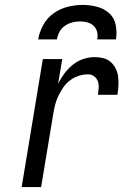

<svg xmlns="http://www.w3.org/2000/svg" viewBox="-20 -760 540 780"><path d="M68 0 154 -520H233L216 -420Q227 -442 242 -462Q257 -482 276.5 -497.5Q296 -513 319 -520.5Q342 -528 365 -528Q383 -528 400.5 -523.5Q418 -519 430.5 -507.5Q443 -496 450.5 -480.5Q458 -465 460 -447.5Q462 -430 461 -411.5Q460 -393 457 -375H378Q380 -389 381 -403Q382 -417 377.5 -429.5Q373 -442 362.5 -450Q352 -458 338 -458Q319 -458 300 -452Q281 -446 264.5 -433.5Q248 -421 236.5 -404Q225 -387 216.5 -369Q208 -351 203.5 -332.5Q199 -314 196 -295L147 0ZM135 -600Q140 -630 156 -659Q172 -688 198.5 -706.5Q225 -725 255.5 -732.5Q286 -740 316 -740Q346 -740 374.5 -732.5Q403 -725 423.5 -706.5Q444 -688 450 -659Q456 -630 451 -600H375Q378 -616 374.5 -630.5Q371 -645 360.5 -655Q350 -665 335.5 -669Q321 -673 305 -673Q289 -673 273.5 -669Q258 -665 243.5 -655Q229 -645 221.5 -630.5Q214 -616 211 -600Z"/></svg>

Font: Iosevka Custom
Style: Italic
Weight: 400
Italic angle: -9°
Monospace: yes
Designer: Belleve Invis
Foundry: Belleve Invis
Version: Version 30.3.3; ttfautohint (v1.8.3)